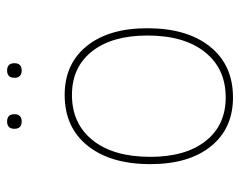

<svg xmlns="http://www.w3.org/2000/svg" viewBox="-86 -568 660 527"><g transform="rotate(-90 243.5 -305.0)"><path d="M153 -595Q153 -615 173 -615Q193 -615 193 -595Q193 -575 173 -575Q153 -575 153 -595ZM293 -595Q293 -615 313 -615Q333 -615 333 -595Q333 -575 313 -575Q293 -575 293 -595ZM246 -457Q331 -457 380 -396.5Q429 -336 429 -230Q429 -121 378.5 -58Q328 5 239 5Q154 5 105 -55.5Q56 -116 56 -222Q56 -331 106.5 -394Q157 -457 246 -457ZM246 -437Q167 -437 121.5 -380Q76 -323 76 -222Q76 -125 119.5 -70Q163 -15 239 -15Q318 -15 363.5 -72Q409 -129 409 -230Q409 -327 365.5 -382Q322 -437 246 -437Z"/></g></svg>

Font: Alegreya Sans Thin
Style: Regular
Weight: 100
Designer: Juan Pablo del Peral
Foundry: Huerta Tipografica
Version: Version 2.007